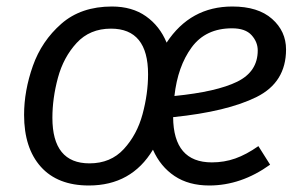

<svg xmlns="http://www.w3.org/2000/svg" viewBox="-20 -558 927 590"><path d="M512 -198Q513 -59 631 -59Q669 -59 703 -71Q737 -83 774 -109L810 -52Q721 12 623 12Q560 12 516.5 -17Q473 -46 450 -98Q384 12 253 12Q157 12 105.5 -45.5Q54 -103 54 -205Q54 -279 81 -355.5Q108 -432 168.5 -485Q229 -538 324 -538Q386 -538 428.5 -508Q471 -478 492 -427Q565 -538 694 -538Q773 -538 816 -500Q859 -462 859 -406Q859 -305 768.5 -260Q678 -215 512 -198ZM772 -403Q772 -429 753 -450Q734 -471 693 -471Q612 -471 569 -412.5Q526 -354 516 -263Q646 -276 709 -307Q772 -338 772 -403ZM435 -330Q435 -470 321 -470Q256 -470 215.5 -426Q175 -382 158 -319Q141 -256 141 -196Q141 -56 255 -56Q320 -56 360.5 -100Q401 -144 418 -207Q435 -270 435 -330Z"/></svg>

Font: FiraGO Book
Style: Italic
Weight: 350
Italic angle: -8°
Designer: bBox Type GmbH
Foundry: bBox Type GmbH
Version: Version 1.001